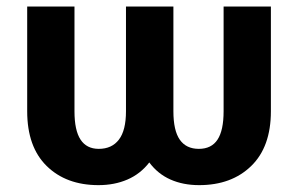

<svg xmlns="http://www.w3.org/2000/svg" viewBox="-20 -548 875 579"><path d="M276.9 10.3Q179.7 10.3 120.8 -47.4Q62 -105 62 -212.4V-528.3H204.6V-212.4Q204.6 -154.8 222.9 -127Q241.2 -99.1 277.8 -99.1Q317.4 -99.1 338.6 -127Q359.9 -154.8 359.9 -212.4V-528.3H502.9V-212.4Q502.9 -154.3 522.2 -126.7Q541.5 -99.1 579.6 -99.1Q617.7 -99.1 636 -127Q654.3 -154.8 654.3 -212.4V-528.3H796.9V-212.4Q796.9 -105 737.5 -47.4Q678.2 10.3 580.6 10.3Q532.2 10.3 494.1 -6.6Q456.1 -23.4 430.2 -58.1Q403.3 -23.4 364.3 -6.6Q325.2 10.3 276.9 10.3Z"/></svg>

Font: Robotiche
Style: Bold
Weight: 700
Designer: Google
Version: Version 2.001